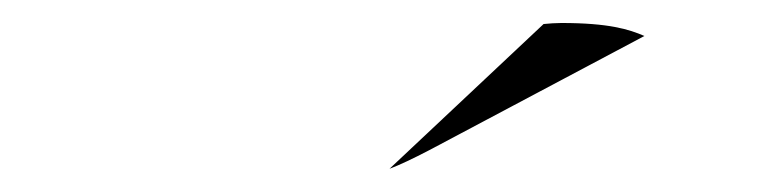

<svg xmlns="http://www.w3.org/2000/svg" viewBox="-20 -684 680 167"><path d="M452.8 -663.1C457.5 -663.6 463.7 -664 468.3 -664C509.5 -664 527.2 -658.5 540.5 -652.7L353.6 -553.5C339.2 -546 327.6 -540.5 318.8 -537.2Z"/></svg>

Font: Linux Libertine Mono O 
Style: Mono Bold Oblique
Weight: 400
Italic angle: -13°
Designer: Philipp H. Poll
Foundry: Philipp H. Poll
Version: Version 5.1.7